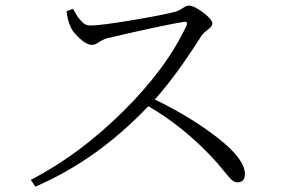

<svg xmlns="http://www.w3.org/2000/svg" viewBox="-20 -700 1040 697"><path d="M221.7 -659.2 245.1 -668Q247.1 -665 253.9 -652.8Q260.7 -640.6 264.6 -635.7Q268.6 -630.9 275.9 -622.6Q283.2 -614.3 291 -610.8Q298.8 -607.4 308.6 -607.4Q344.7 -607.4 458.5 -626.5Q572.3 -645.5 620.1 -658.2Q628.9 -661.1 643.1 -670.4Q657.2 -679.7 664.1 -679.7Q684.6 -679.7 717.8 -654.3Q751 -628.9 751 -614.3Q751 -604.5 733.9 -591.8Q716.8 -579.1 710.9 -569.3Q617.2 -421.9 542 -338.9Q674.8 -274.4 772 -198.2Q869.1 -122.1 869.1 -68.4Q869.1 -38.1 841.8 -38.1Q831.1 -38.1 821.3 -46.9Q811.5 -55.7 790.5 -82Q769.5 -108.4 748 -130.9Q641.6 -243.2 518.6 -314.5Q333 -119.1 108.4 -22.5L91.8 -46.9Q268.6 -138.7 426.8 -295.4Q585 -452.1 657.2 -607.4Q661.1 -616.2 657.2 -619.1Q653.3 -622.1 644.5 -620.1Q571.3 -608.4 370.1 -561.5Q355.5 -557.6 340.3 -547.4Q325.2 -537.1 313.5 -537.1Q295.9 -537.1 271.5 -558.6Q247.1 -580.1 237.3 -599.6Q224.6 -627 221.7 -659.2Z"/></svg>

Font: GenYoMin TW TTF Light
Style: Regular
Weight: 300
Version: Version 1.300